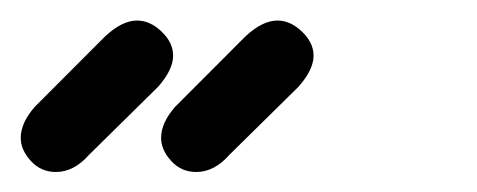

<svg xmlns="http://www.w3.org/2000/svg" viewBox="-445 -646 465 187"><path d="M-174.8 -626C-184.6 -626 -195 -620.8 -206.1 -610.4L-274.4 -542C-283.5 -531.6 -288.1 -521.5 -288.1 -511.7C-288.1 -503.9 -284.8 -496.4 -278.3 -489.3C-271.8 -482.1 -263.7 -478.5 -253.9 -478.5C-242.2 -478.5 -231.4 -484 -221.7 -495.1L-154.3 -561.5C-144.5 -572.6 -139.6 -582.7 -139.6 -591.8C-139.6 -600.3 -143.4 -608.1 -150.9 -615.2C-158.4 -622.4 -166.3 -626 -174.8 -626ZM-311.5 -626C-321.3 -626 -331.7 -620.8 -342.8 -610.4L-411.1 -542C-420.2 -531.6 -424.8 -521.5 -424.8 -511.7C-424.8 -503.9 -421.5 -496.4 -415 -489.3C-408.5 -482.1 -400.4 -478.5 -390.6 -478.5C-378.9 -478.5 -368.2 -484 -358.4 -495.1L-291 -561.5C-281.2 -572.6 -276.4 -582.7 -276.4 -591.8C-276.4 -600.3 -280.1 -608.1 -287.6 -615.2C-295.1 -622.4 -303.1 -626 -311.5 -626Z"/></svg>

Font: Jura
Style: DemiBold
Weight: 600
Version: Version 2.5.1